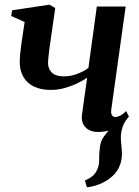

<svg xmlns="http://www.w3.org/2000/svg" viewBox="-20 -554 596 822"><path d="M352 248 343.5 218.5Q365.5 209.5 378 198Q390.5 186.5 397 170Q405 153.5 404.5 130Q404 106.5 407 83Q409 50 425.8 29.2Q442.5 8.5 455 -8.5L525.5 -47Q510 -28 503.5 -6.2Q497 15.5 497.5 37.5Q497.5 51.5 499.8 69.8Q502 88 502 105Q502 136 489.5 162.5Q477 189 451 209Q431.5 224 407.2 234Q383 244 352 248ZM216.5 -519.5 192.5 -352.5Q191.5 -343.5 189.8 -330.5Q188 -317.5 186.8 -305.2Q185.5 -293 185.5 -284.5Q186 -258.5 202.2 -242.8Q218.5 -227 254 -227Q282.5 -227 310.2 -237.5Q338 -248 358.5 -263L394.5 -526H518L456.5 -86Q454 -67.5 459.8 -60.2Q465.5 -53 473 -53Q482 -53 493.8 -58.5Q505.5 -64 520 -78.5L532 -55Q521.5 -41.5 503 -26.2Q484.5 -11 458.5 0Q432.5 11 400.5 11Q376 11 359.5 1.5Q343 -8 335.5 -24.5Q328 -41 331 -63L353 -221.5Q334 -208 308.2 -196Q282.5 -184 254.5 -176.5Q226.5 -169 199.5 -169Q134 -169 99.2 -201Q64.5 -233 64.5 -290Q64.5 -305 66.5 -324.5Q68.5 -344 71.2 -363.8Q74 -383.5 76.5 -399.5L85.5 -460L28 -485.5L32 -510L192 -534Z"/></svg>

Font: Merriweather 96pt SemiBold
Style: Italic
Weight: 600
Italic angle: -7.8°
Version: Version 2.101